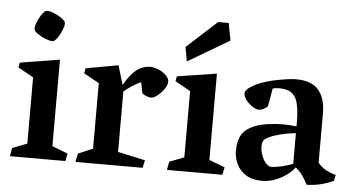

<svg xmlns="http://www.w3.org/2000/svg" viewBox="-50 -799 1654 900"><g transform="rotate(5 776.5 -349.0)"><path d="M173.8 -554.7Q162.1 -554.7 142.8 -562.3Q123.5 -569.8 107.4 -580.6Q91.3 -591.3 87.9 -600.1Q86.9 -604 86.9 -606.9Q86.9 -619.1 95 -638.7Q103 -658.2 114 -674.1Q125 -689.9 133.3 -692.9Q137.2 -693.8 140.6 -693.8Q153.3 -693.8 172.4 -685.8Q191.4 -677.7 207 -666.7Q222.7 -655.8 225.6 -647.9Q226.6 -644 226.6 -641.6Q226.6 -629.4 218.5 -609.9Q210.4 -590.3 199.2 -574.2Q188 -558.1 179.7 -555.2Q178.2 -554.7 173.8 -554.7ZM100.1 -65.9V-377.4L27.8 -418L32.2 -440.9L218.3 -471.2V-64L292.5 -35.6L284.7 0H23.9L31.2 -39.1Z M336.9 -417.5 341.3 -441.4 494.1 -468.8 521 -378.9Q551.3 -431.2 580.1 -452.9Q608.9 -474.6 644 -474.6Q656.2 -474.6 670.9 -470Q685.5 -465.3 698.7 -457.5Q713.9 -448.2 723.4 -436.3Q732.9 -424.3 732.9 -411.6Q732.9 -397.5 720 -378.2Q707 -358.9 689.2 -345Q671.4 -331.1 658.2 -331.1Q648.9 -331.1 636.7 -336.2Q624.5 -341.3 616.7 -347.7L606.9 -398.9Q589.4 -392.6 565.9 -377.2Q542.5 -361.8 527.3 -348.1V-64L656.2 -36.1L648.4 0H332.5L340.3 -40L409.2 -68.8V-377.4Z M838.9 -65.9V-377.4L766.6 -418L771 -440.9L957 -470.2V-64L1031.2 -35.6L1023.4 0H762.7L770 -39.1ZM941.4 -711.4H991.2L1006.8 -629.9L811.5 -514.6L799.3 -581.5Z M1150.9 -238.3Q1176.8 -249.5 1213.9 -254.9Q1251 -260.3 1286.6 -260.3Q1319.8 -260.3 1350.1 -256.3V-282.7Q1350.1 -327.1 1341.6 -363.5Q1333 -399.9 1307.6 -415.5Q1298.3 -421.4 1283.4 -424.3Q1268.6 -427.2 1252.4 -427.2Q1238.3 -427.2 1223.6 -423.8L1208.5 -337.9Q1199.2 -329.6 1187.5 -324Q1175.8 -318.4 1167.5 -318.4Q1155.3 -318.4 1137.5 -329.8Q1119.6 -341.3 1106.7 -357.9Q1093.8 -374.5 1093.8 -389.2Q1093.8 -401.9 1110.4 -414.6Q1127 -427.2 1149.4 -437.5Q1189.5 -455.1 1244.9 -465.6Q1300.3 -476.1 1329.6 -476.1Q1402.8 -476.1 1435.5 -436.8Q1468.3 -397.5 1468.3 -329.1V-95.7Q1496.6 -59.6 1553.2 -45.4L1546.9 -17.1Q1487.3 10.7 1420.9 12.2Q1409.2 -11.7 1396 -30.3Q1382.8 -48.8 1363.3 -64.5Q1349.6 -45.4 1325.7 -27.8Q1301.8 -10.3 1272 1Q1242.2 12.2 1210.9 12.2Q1164.1 12.2 1134 -7.3Q1104 -26.9 1090.6 -56.6Q1077.1 -86.4 1077.1 -117.7Q1077.1 -165 1094.2 -193.4Q1111.3 -221.7 1150.9 -238.3ZM1249 -57.1Q1269.5 -57.1 1300.3 -64.5Q1331.1 -71.8 1350.1 -80.6V-224.6Q1307.6 -219.7 1275.9 -211.4Q1244.1 -203.1 1226.1 -194.1Q1208 -185.1 1202.6 -178.7Q1194.8 -168.5 1194.8 -147Q1194.8 -123.5 1206.5 -97.2Q1218.3 -70.8 1233.9 -62Q1239.3 -57.1 1249 -57.1Z"/></g></svg>

Font: Vesper Libre Medium
Style: Regular
Weight: 500
Designer: Robert Keller & Kimya Gandhi
Foundry: Mota Italic
Version: Version 1.058